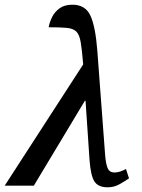

<svg xmlns="http://www.w3.org/2000/svg" viewBox="-40 -790 605 817"><path d="M-20 0 314 -516Q309 -577 303.5 -610Q298 -643 284.5 -656Q271 -669 243 -671.5Q215 -674 167 -674Q171 -696 182 -718Q193 -740 214 -755Q235 -770 268 -770Q323 -770 344.5 -724Q366 -678 374 -576L407 -135Q410 -93 418 -74.5Q426 -56 447 -56Q458 -56 471 -60Q484 -64 496 -71L509 -31Q490 -18 467.5 -5.5Q445 7 418 7Q378 7 362 -17.5Q346 -42 341 -109L324 -361H321L104 0Z"/></svg>

Font: Noto Serif SemiCondensed Medium
Style: Italic
Weight: 500
Width: 4
Italic angle: -12°
Designer: Monotype Design Team
Foundry: Monotype Imaging Inc.
Version: Version 2.013